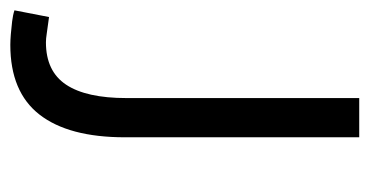

<svg xmlns="http://www.w3.org/2000/svg" viewBox="-195 -508 716 372"><g transform="rotate(90 163.0 -322.0)"><path d="M243 -660V-206Q243 -97 199 -40.5Q155 16 64 16Q55 16 43 15Q31 14 18.5 12.5Q6 11 -3 8L10 -59Q33 -56 42.5 -54.5Q52 -53 59 -53Q115 -53 141 -92Q167 -131 167 -209V-660Z"/></g></svg>

Font: Nata Sans
Style: Regular
Weight: 400
Designer: Daniel Uzquiano Cruz
Version: Version 1.001